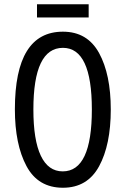

<svg xmlns="http://www.w3.org/2000/svg" viewBox="-20 -873 590 903"><path d="M276 10Q159 10 104.5 -92Q50 -194 50 -359Q50 -724 276 -724Q391 -724 446 -623.5Q501 -523 501 -358Q501 -192 446 -91Q391 10 276 10ZM275 -67Q412 -67 412 -358Q412 -648 276 -648Q137 -648 137 -358Q137 -214 172 -140.5Q207 -67 275 -67ZM397 -791H154V-853H397Z"/></svg>

Font: Noto Sans UI Cond
Style: Regular
Weight: 400
Width: 3
Designer: Monotype Design Team
Foundry: Monotype Imaging Inc.
Version: Version 1.001